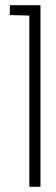

<svg xmlns="http://www.w3.org/2000/svg" viewBox="-20 -720 215 740"><path d="M18 -662 93 -660V0H136V-700H18Z"/></svg>

Font: Advent Pro Light
Style: Regular
Weight: 300
Version: Version 3.000